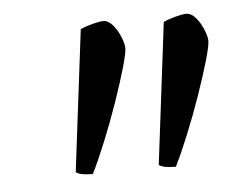

<svg xmlns="http://www.w3.org/2000/svg" viewBox="-33 -740 410 341"><g transform="rotate(-5 172.5 -569.5)"><path d="M120 -435Q97 -435 90 -441L121 -693Q129 -697 142 -700.5Q155 -704 162 -704Q171 -704 179 -694.5Q187 -685 192 -672.5Q197 -660 197 -653Q197 -644 189.5 -618Q182 -592 170 -557.5Q158 -523 144.5 -490Q131 -457 120 -435ZM268 -435Q245 -435 238 -441L269 -693Q277 -697 290 -700.5Q303 -704 310 -704Q319 -704 327 -694.5Q335 -685 340 -672.5Q345 -660 345 -653Q345 -644 337.5 -618Q330 -592 318 -557.5Q306 -523 292.5 -490Q279 -457 268 -435Z"/></g></svg>

Font: Texturina 72pt 72pt Regular
Style: Italic
Weight: 400
Italic angle: -11°
Designer: Guillermo Torres Carreño
Foundry: Omnibus-Type
Version: Version 1.002; ttfautohint (v1.8.3)